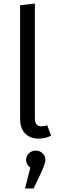

<svg xmlns="http://www.w3.org/2000/svg" viewBox="-20 -775 333 1090"><path d="M200 12Q151 12 122.5 -17.5Q94 -47 94 -101V-745L178 -755V-103Q178 -58 214 -58Q233 -58 248 -64L270 -5Q238 12 200 12ZM238 133Q238 152 212 208L171 295H122L152 177Q128 158 128 133Q128 111 144 95.5Q160 80 183 80Q206 80 222 95.5Q238 111 238 133Z"/></svg>

Font: Sedus Text
Style: Regular
Weight: 400
Designer: TypeMates
Foundry: TypeMates, Runge Thomsen GbR
Version: Version 4.202;PS 004.202;hotconv 1.0.88;makeotf.lib2.5.64775